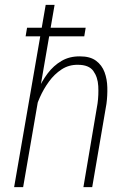

<svg xmlns="http://www.w3.org/2000/svg" viewBox="-20 -770 522 790"><path d="M204.6 -750 75.2 0H38.1L168 -750ZM121.6 -304.2 110.4 -327.1Q119.1 -361.3 135.5 -398.4Q151.9 -435.5 176 -467.8Q200.2 -500 233.2 -519.3Q266.1 -538.6 309.1 -538.1Q351.1 -538.1 375.2 -520Q399.4 -502 410.2 -472.9Q420.9 -443.8 421.6 -409.7Q422.4 -375.5 418 -342.8L359.4 0H323.2L381.3 -343.8Q386.2 -378.9 384.3 -415.8Q382.3 -452.6 364 -478Q345.7 -503.4 300.3 -503.4Q263.2 -503.9 233.4 -484.4Q203.6 -464.8 181.4 -434.3Q159.2 -403.8 144 -369.4Q128.9 -335 121.6 -304.2ZM332.5 -655.8 326.7 -620.6H85.4L91.3 -655.8Z"/></svg>

Font: Roboto Condensed ExtraLight
Style: Italic
Weight: 250
Italic angle: -12°
Designer: Christian Robertson
Foundry: Google
Version: Version 3.008; 2023